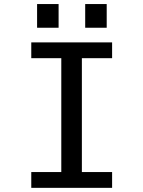

<svg xmlns="http://www.w3.org/2000/svg" viewBox="-20 -904 690 924"><path d="M130.5 0V-76H275V-624H130.5V-700H519.5V-624H374V-76H519.5V0ZM158.5 -884.5H262V-770.5H158.5ZM390 -884.5H493.5V-770.5H390Z"/></svg>

Font: Trispace Thin
Style: Regular
Weight: 400
Version: Version 1.210